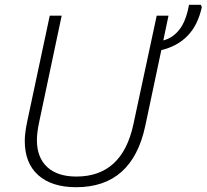

<svg xmlns="http://www.w3.org/2000/svg" viewBox="-20 -780 872 810"><path d="M301.3 9.8Q198.7 9.8 141.6 -40.8Q84.5 -91.3 84.5 -185.5Q84.5 -202.6 87.2 -223.1Q89.8 -243.7 94.2 -264.6L189.9 -713.9H240.2L145 -263.7Q135.7 -220.2 135.7 -189Q135.7 -115.7 179 -75.4Q222.2 -35.2 302.2 -35.2Q495.1 -35.2 542.5 -254.4L641.1 -713.9H690.9L668.9 -609.4Q710 -620.1 737.8 -656.5Q765.6 -692.9 777.3 -759.8H827.1L831.5 -750Q814.5 -673.3 771.2 -628.9Q728 -584.5 660.6 -568.8L592.8 -248.5Q537.6 9.8 301.3 9.8Z"/></svg>

Font: Open Sans Light
Style: Italic
Weight: 300
Italic angle: -12°
Designer: Monotype Design Team
Foundry: Monotype Imaging Inc.
Version: Version 3.003; ttfautohint (v1.8.4)